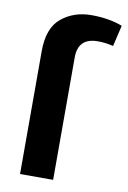

<svg xmlns="http://www.w3.org/2000/svg" viewBox="-87 -827 585 880"><g transform="rotate(10 205.5 -387.0)"><path d="M70 0V-572Q70 -680 127.5 -727Q185 -774 266.5 -774Q348 -774 411 -750L388 -652Q352 -661 316 -661Q224 -661 224 -570V0Z"/></g></svg>

Font: Magra
Style: Bold
Weight: 600
Designer: Viviana Monsalve
Foundry: Viviana Monsalve
Version: Version 1.001